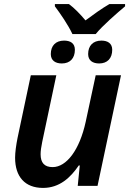

<svg xmlns="http://www.w3.org/2000/svg" viewBox="-20 -911 635 941"><path d="M335 -744H449C482 -785 555 -848 593 -880V-891H516C478 -869 438 -840 399 -811C375 -840 343 -873 318 -891H249V-880C276 -844 314 -789 335 -744ZM283 -600C323 -600 347 -625 347 -667C347 -699 325 -712 294 -712C253 -712 229 -687 229 -646C229 -614 252 -600 283 -600ZM466 -600C506 -600 530 -625 530 -667C530 -699 507 -712 477 -712C436 -712 412 -687 412 -646C412 -614 435 -600 466 -600ZM191 10C272 10 326 -41 366 -100H371L361 0H458L573 -542H449L400 -314C370 -176 306 -92 238 -92C198 -92 179 -113 179 -155C179 -171 182 -192 187 -216L256 -542H131L66 -235C59 -200 54 -164 54 -138C54 -45 102 10 191 10Z"/></svg>

Font: Noto Sans SemiBold
Style: Italic
Weight: 600
Italic angle: -12°
Designer: Monotype Design Team
Foundry: Monotype Imaging Inc.
Version: Version 2.013